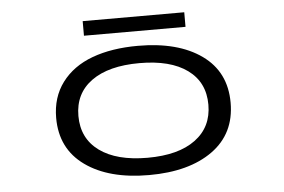

<svg xmlns="http://www.w3.org/2000/svg" viewBox="-48 -696 1145 774"><g transform="rotate(-5 525.0 -309.0)"><path d="M312.5 -630.5H723.5V-571.5H312.5ZM172 -251Q172 -334.5 216.5 -394Q261 -453.5 340 -482.8Q419 -512 525.5 -512Q687.5 -512 782.8 -444Q878 -376 878 -251Q878 -126 782.8 -57.5Q687.5 11 525.5 11Q363.5 11 267.8 -57.5Q172 -126 172 -251ZM788 -251Q788 -342 719.2 -392Q650.5 -442 525.5 -442Q400.5 -442 331.2 -392Q262 -342 262 -251Q262 -160 331.2 -109.5Q400.5 -59 525.5 -59Q650.5 -59 719.2 -109.8Q788 -160.5 788 -251Z"/></g></svg>

Font: League Mono Extended Light
Style: Regular
Weight: 300
Width: 9
Designer: Tyler Finck
Foundry: The League of Moveable Type / Tyler Finck
Version: Version 2.210